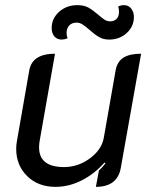

<svg xmlns="http://www.w3.org/2000/svg" viewBox="-20 -718 594 747"><path d="M450 -65Q437 9 353 9L365 -55Q374 -62 390 -82L387 -86Q347 -41 297.5 -16Q248 9 196 9Q128 9 85.5 -33Q43 -75 43 -139Q43 -154 46 -170L94 -445Q106 -509 194 -509L135 -174Q132 -158 132 -145Q132 -68 229 -68Q284 -68 330 -102Q376 -136 384 -183L430 -445Q436 -478 460 -493.5Q484 -509 529 -509ZM181 -609Q181 -646 210 -672Q239 -698 281 -698Q307 -698 324 -688.5Q341 -679 363 -660Q378 -647 387.5 -641Q397 -635 408 -635Q424 -635 433.5 -644.5Q443 -654 443 -672Q443 -681 440 -693Q450 -698 463 -698Q480 -698 490.5 -684.5Q501 -671 501 -652Q501 -615 473 -589.5Q445 -564 405 -564Q382 -564 365 -574Q348 -584 328 -602Q312 -616 301 -623Q290 -630 278 -630Q260 -630 249.5 -619Q239 -608 239 -589Q239 -579 243 -569Q230 -564 220 -564Q202 -564 191.5 -576.5Q181 -589 181 -609Z"/></svg>

Font: K2D
Style: Italic
Weight: 400
Italic angle: -10°
Designer: Katatrad Aksorn Co.,Ltd.
Foundry: Cadson Demak Co.,Ltd.
Version: Version 1.000; ttfautohint (v1.6)